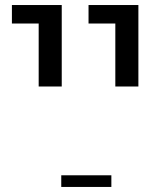

<svg xmlns="http://www.w3.org/2000/svg" viewBox="-20 -595 644 756"><path d="M434.1 -254.4V-502.4H328.6V-575.2H524.9V-254.4ZM132.3 -254.4V-502.4H26.9V-575.2H223.1V-254.4ZM221.2 141.1V95.2H418.5V141.1Z"/></svg>

Font: Heebo
Style: Regular
Weight: 400
Designer: Oded Ezer
Foundry: Ezer Type House
Version: Version 3.100